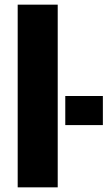

<svg xmlns="http://www.w3.org/2000/svg" viewBox="-20 -805 477 825"><path d="M56 0H228V-785H56ZM260.5 -392.5V-267.5H422V-392.5Z"/></svg>

Font: Anybody
Style: Bold
Weight: 700
Designer: Tyler Finck
Foundry: Etcetera Type Company
Version: Version 1.110